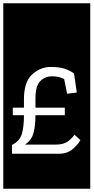

<svg xmlns="http://www.w3.org/2000/svg" viewBox="-32 -937 570 1170"><path d="M-12 -917H518V213H-12ZM458 -83 422 -116Q406 -93 380.5 -74.5Q355 -56 310 -56H120Q160 -82 172 -126Q184 -170 184 -235H363V-281H184V-335Q184 -413 213 -442.5Q242 -472 286 -472Q329 -472 359 -455L377 -366L436 -373L419 -490Q392 -508 361 -518.5Q330 -529 277 -529Q214 -529 164 -483.5Q114 -438 114 -334V-281H46V-235H114Q114 -162 100.5 -119Q87 -76 41 -54V0H325Q381 0 414.5 -31.5Q448 -63 458 -83Z"/></svg>

Font: Zilla Slab Highlight Regular
Style: Regular
Weight: 400
Designer: Typotheque Type Foundry
Foundry: Typotheque type foundry
Version: Version 1.1; 2017; ttfautohint (v1.6)